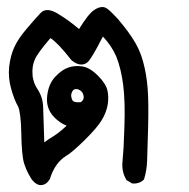

<svg xmlns="http://www.w3.org/2000/svg" viewBox="-20 -343 540 550"><path d="M69.8 169.4Q65.4 162.6 61.8 155.5Q58.1 148.4 54.9 141.1Q51.8 133.8 49.3 126Q42 103 41 38.1Q40.5 8.3 37.8 -11.7Q35.2 -31.7 31.7 -38.1Q21 -56.6 12.2 -87.9Q2.9 -120.1 6.3 -151.9Q9.8 -183.1 20.8 -207.5Q31.7 -231.9 58.1 -262.7Q83.5 -292.5 96.7 -306.2Q114.7 -325.2 152.8 -299.3Q176.3 -285.2 206.5 -259.8Q232.9 -303.2 250 -314.5Q272.9 -329.6 288.1 -317.4Q298.8 -309.1 316.9 -289.6Q325.7 -279.3 335.9 -266.4Q346.2 -253.4 357.4 -236.8Q368.7 -220.2 376.7 -202.9Q384.8 -185.5 389.6 -167.5Q399.4 -132.3 402.8 -91.8Q406.2 -51.3 404.3 21Q402.3 92.3 401.4 118.2Q400.4 145 393.1 168.9L392.1 171.4L390.1 173.3Q386.2 176.8 381.3 179Q376.5 181.2 371.3 182.1Q366.2 183.1 360.8 182.6H358.4L356.4 181.2L344.7 174.3L342.3 173.3L341.3 170.9Q327.6 147.5 331.1 117.2Q332.5 104 334 79.3Q335.4 54.7 336.4 19.5Q338.9 -50.3 333 -98.6Q327.1 -146 313 -181.2Q306.6 -196.3 297.1 -210.4Q287.6 -224.6 274.9 -238.3Q270.5 -230.5 266.8 -223.4Q263.2 -216.3 259.8 -210Q256.3 -203.6 253.2 -198Q250 -192.4 247.1 -187.5Q244.1 -182.6 241.5 -178.5Q238.8 -174.3 236.3 -170.9Q230 -162.1 221.2 -159.4Q212.4 -156.7 203.4 -159.7Q194.3 -162.6 185.1 -170.4L184.6 -170.9L183.6 -171.9Q146 -220.2 124.5 -233.9Q85.9 -189 79.1 -170.9Q71.3 -151.9 73.2 -129.4Q73.2 -126 73.7 -122.8Q74.2 -119.6 75 -116.7Q75.7 -113.8 76.7 -110.6Q77.6 -107.4 78.6 -104.5Q79.6 -101.6 81.1 -98.9Q82.5 -96.2 84 -93.3Q85.4 -90.3 87.4 -87.9Q102.5 -64.5 103.5 -38.1Q104.5 -16.6 106.9 64.9Q119.1 55.2 132.8 47.4Q138.2 43.9 144 39.8Q149.9 35.6 156.7 29.8Q163.6 23.9 170.9 17.1Q150.4 8.8 134.8 -7.8Q110.8 -32.7 115.2 -68.8Q117.2 -86.4 123.3 -100.3Q129.4 -114.3 139.6 -124.5Q148.9 -134.3 158.2 -140.6Q167.5 -147 176.8 -149.9Q185.5 -152.8 195.3 -153.6Q205.1 -154.3 215.3 -152.8Q236.8 -149.9 260.3 -126.5Q283.2 -103.5 287.6 -84.5Q292 -65.9 288.6 -43.5Q284.7 -21 271.5 1Q258.8 22.5 222.7 58.1Q186.5 93.8 168.9 104Q154.3 112.8 142.1 129.4Q136.2 137.7 131.6 147.2Q127 156.7 123.5 168L123 168.9L122.6 170.4Q117.2 178.7 111.3 183.1Q99.1 189.9 88.9 185.8Q78.6 181.6 69.8 169.4ZM211.4 -50.3Q220.7 -56.6 219.7 -66.4Q218.3 -78.1 210.4 -83.5Q202.1 -89.4 194.8 -87.4Q191.9 -86.9 189.7 -84.7Q187.5 -82.5 185.5 -77.6Q181.6 -68.8 187 -56.6Q190.9 -48.3 211.4 -50.3Z"/></svg>

Font: NaikaiFont
Style: Bold
Weight: 700
Version: Version 1.89